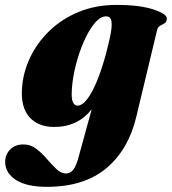

<svg xmlns="http://www.w3.org/2000/svg" viewBox="-76 -492 683 763"><path d="M465.5 -27.5Q434.5 103 346.2 176.8Q258 250.5 110 250.5Q29.5 250.5 -13 222.8Q-55.5 195 -55.5 151.5Q-55.5 123 -36 102.5Q-16.5 82 17.5 82Q45.5 82 68 99.2Q90.5 116.5 110.2 139.5Q130 162.5 148.5 180Q167 197.5 187 197.5Q203 197.5 215 182.5Q227 167.5 236.5 131.5L288.5 -58Q233.5 12.5 139.5 12.5Q75 12.5 40.5 -27Q6 -66.5 11.5 -141.5Q15.5 -203.5 43.2 -262.5Q71 -321.5 120 -369Q169 -416.5 236.5 -444.5Q304 -472.5 387 -472.5Q479.5 -472.5 534.5 -454.2Q589.5 -436 587 -416.5Q586 -404 577.5 -399.2Q569 -394.5 560 -389.5Q551 -384.5 548 -371.5ZM209.5 -135.5Q207 -99 214 -85.5Q221 -72 231.5 -72Q263.5 -72 298.8 -146.2Q334 -220.5 361.5 -346Q370 -386 367 -406.5Q364 -427 345.5 -427Q322.5 -427 299.5 -399Q276.5 -371 257 -326.5Q237.5 -282 224.8 -231.2Q212 -180.5 209.5 -135.5Z"/></svg>

Font: Fraunces 72pt S000 Black
Style: Italic
Weight: 900
Italic angle: -16°
Version: Version 1.000; ttfautohint (v1.8.3)